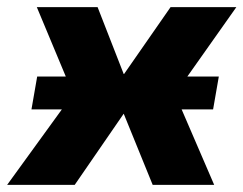

<svg xmlns="http://www.w3.org/2000/svg" viewBox="-55 -517 681 537"><path d="M557 -303H469L606 -497H422L292 -310H291L218 -497H48L129 -303H49L33 -211H118L-35 0H154L291 -199L372 0H544L453 -211H541Z"/></svg>

Font: Exo 2 Extra Bold
Style: Italic
Weight: 800
Italic angle: -8°
Designer: Natanael Gama
Version: Version 1.001;PS 001.001;hotconv 1.0.88;makeotf.lib2.5.64775